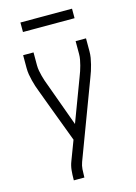

<svg xmlns="http://www.w3.org/2000/svg" viewBox="-134 -982 744 1053"><g transform="rotate(-15 237.5 -456.0)"><path d="M150 0V-7Q150 -32 152.5 -57Q155 -82 164 -105L206 -216L130 -418L92 -520Q85 -537 79.5 -554.5Q74 -572 69.5 -589.5Q65 -607 62 -625Q59 -643 59 -662V-735H118V-662Q118 -646 121 -630Q124 -614 128 -599Q132 -584 137 -569Q142 -554 148 -539L236 -297L327 -539Q333 -554 338 -569Q343 -584 347 -599Q351 -614 354 -630Q357 -646 357 -662V-735H416V-662Q416 -643 413 -625Q410 -607 405.5 -589.5Q401 -572 395.5 -554.5Q390 -537 383 -520L220 -86Q213 -67 211.5 -47Q210 -27 210 -7V0ZM91 -858V-912H384V-858Z"/></g></svg>

Font: Iosevka QP Light
Style: Regular
Weight: 300
Designer: Belleve Invis
Foundry: Belleve Invis
Version: Version 20.0.0; ttfautohint (v1.8.4)